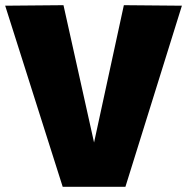

<svg xmlns="http://www.w3.org/2000/svg" viewBox="-22 -721 722 741"><path d="M220 0 -2 -699 223 -701 341 -171 456 -701 680 -699 462 0Z"/></svg>

Font: Georama ExtraCondensed Thin ExtraBold
Style: Regular
Weight: 800
Version: Version 1.001